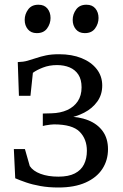

<svg xmlns="http://www.w3.org/2000/svg" viewBox="-20 -802 533 832"><path d="M233 10.5Q190.5 10.5 155.5 4.2Q120.5 -2 93 -11.5Q65.5 -21 46 -29.5L40 -156H88L109 -82.5Q123 -61 155.5 -48.8Q188 -36.5 233 -36.5Q277 -36.5 304.2 -50.5Q331.5 -64.5 344 -89.8Q356.5 -115 356.5 -148.5Q356.5 -199.5 325 -231.2Q293.5 -263 213.5 -263Q208.5 -263 197.8 -261.8Q187 -260.5 177.5 -258.8Q168 -257 165.5 -256V-310L203 -311Q242 -312 271.2 -325.2Q300.5 -338.5 317 -363.2Q333.5 -388 333.5 -423.5Q333.5 -457.5 319.5 -478.8Q305.5 -500 281.5 -510Q257.5 -520 227 -520Q193.5 -520 166 -509.2Q138.5 -498.5 122.5 -486.5L112 -387H62L57 -533Q80.5 -533.5 99.2 -538.8Q118 -544 137 -550.5Q156 -557 179.5 -562Q203 -567 236 -567Q291.5 -567 333.5 -550Q375.5 -533 399.2 -502.5Q423 -472 423 -431.5Q423 -391.5 401.5 -361.8Q380 -332 344.8 -313.8Q309.5 -295.5 268 -289V-297Q322 -297 362.5 -280.8Q403 -264.5 425.5 -233Q448 -201.5 448 -155.5Q448 -107.5 423.5 -70Q399 -32.5 351 -11Q303 10.5 233 10.5ZM139 -658.5Q114.5 -658.5 100.8 -675Q87 -691.5 87 -716Q87 -740.5 102 -761Q117 -781.5 146 -781.5H147Q172 -781.5 185.5 -765Q199 -748.5 199 -724Q199 -699.5 184.2 -679Q169.5 -658.5 140 -658.5ZM347 -658.5Q322.5 -658.5 308.8 -675Q295 -691.5 295 -716Q295 -740.5 310 -761Q325 -781.5 354 -781.5H355Q380 -781.5 393.5 -765Q407 -748.5 407 -724Q407 -699.5 392.2 -679Q377.5 -658.5 348 -658.5Z"/></svg>

Font: Merriweather Light
Style: Regular
Weight: 300
Designer: Eben Sorkin
Foundry: Eben Sorkin
Version: Version 2.100